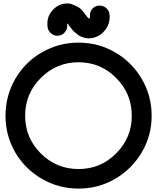

<svg xmlns="http://www.w3.org/2000/svg" viewBox="-20 -1044 946 1122"><path d="M68.8 -153.8C106.9 -88.9 158.7 -37.1 224.6 1C290.5 39.1 361.8 58.1 439 58.1C516.6 58.1 587.9 39.1 652.8 1C718.3 -37.1 770 -88.9 808.6 -153.8C847.2 -219.2 866.2 -290.5 866.2 -367.7C866.2 -445.3 847.2 -516.6 808.6 -582.5C770 -648.4 718.3 -700.2 652.8 -737.8C587.9 -775.9 516.6 -794.9 439 -794.9C361.8 -794.9 290.5 -775.9 224.6 -737.8C158.7 -700.2 106.9 -648.4 68.8 -582.5C31.2 -516.6 12.2 -445.3 12.2 -367.7C12.2 -290.5 31.2 -219.2 68.8 -153.8ZM218.3 -588.4C279.3 -649.4 353 -680.2 439 -680.2C524.9 -680.2 598.1 -649.4 658.7 -588.4C719.7 -527.3 750 -454.1 750 -367.7C750 -281.7 719.7 -208.5 658.7 -147.5C598.1 -86.4 524.9 -56.2 439 -56.2C353 -56.2 279.3 -86.4 218.3 -147.5C157.2 -208.5 127 -281.7 127 -367.7C127 -454.1 157.2 -527.3 218.3 -588.4ZM256.8 -903.8C256.8 -896.5 257.3 -889.2 258.8 -881.8C261.7 -866.7 269.5 -855 282.7 -845.7C292.5 -838.4 303.2 -835 314.9 -835C318.4 -835 322.3 -835.4 325.7 -835.9C340.8 -838.4 353 -846.7 362.3 -859.9C369.6 -870.1 373 -881.3 373 -892.6C373 -896 372.6 -899.4 372.1 -902.8V-907.2L374 -905.8C377 -904.3 380.9 -899.4 386.2 -891.1C397 -876 405.8 -865.7 412.1 -859.9C427.2 -846.7 438.5 -837.9 444.8 -834L459 -828.1C472.2 -822.8 485.8 -819.8 500 -819.8C511.2 -820.3 522.5 -821.8 533.2 -825.2C557.1 -832.5 576.7 -846.2 591.8 -865.2C611.3 -889.2 621.1 -916 621.1 -946.8C621.1 -951.2 620.6 -955.1 620.1 -959C618.7 -975.1 611.8 -987.8 599.6 -998C588.4 -1006.8 576.2 -1011.2 562.5 -1011.2H557.1C541 -1009.8 528.3 -1002.9 518.1 -990.7C509.8 -980.5 505.4 -968.8 505.4 -956.1C505.4 -953.6 505.4 -950.7 505.9 -948.2V-946.8C505.9 -942.9 504.9 -939.5 502.9 -937C501.5 -935.5 500.5 -935.1 500 -935.1C498.5 -935.5 496.6 -937.5 494.1 -939.9C492.2 -941.9 487.3 -948.2 479 -959C468.8 -973.6 459 -984.9 450.2 -993.2C445.8 -996.6 441.9 -999.5 438 -1002C430.7 -1006.3 416.5 -1012.7 396 -1021C390.6 -1022.9 382.3 -1023.9 371.1 -1023.9C358.4 -1023.9 345.7 -1021.5 333 -1017.1C323.7 -1012.7 314.9 -1007.8 306.2 -1002C298.8 -996.6 291.5 -989.7 284.2 -981C266.1 -960 256.8 -934.6 256.8 -903.8Z"/></svg>

Font: Nemoy
Style: Bold
Weight: 700
Designer: BSozoo
Foundry: BSozoo
Version: Version 001.000